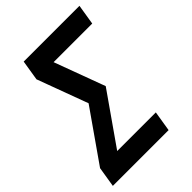

<svg xmlns="http://www.w3.org/2000/svg" viewBox="-214 -835 935 935"><g transform="rotate(-45 253.5 -367.5)"><path d="M2 0 19 -105 203 -368 106 -630 123 -735H507L490 -630H224L321 -368L137 -105H403L386 0Z"/></g></svg>

Font: Iosevka Curly Extrabold
Style: Italic
Weight: 800
Italic angle: -9°
Monospace: yes
Designer: Belleve Invis
Foundry: Belleve Invis
Version: Version 22.1.2; ttfautohint (v1.8.4)